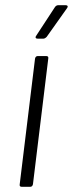

<svg xmlns="http://www.w3.org/2000/svg" viewBox="-20 -720 281 740"><path d="M56 -10 115 -494Q117 -504 126 -504H158Q168 -504 166 -494L107 -10Q105 0 96 0H64Q54 0 56 -10ZM120 -583 192 -693Q197 -700 205 -700H233Q239 -700 240.5 -696.5Q242 -693 238 -688L160 -578Q153 -571 147 -571H125Q119 -571 117.5 -574.5Q116 -578 120 -583Z"/></svg>

Font: Barlow Light
Style: Italic
Weight: 300
Italic angle: -7°
Designer: Jeremy Tribby
Foundry: Tribby Type
Version: Version 1.408